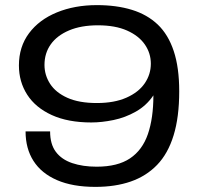

<svg xmlns="http://www.w3.org/2000/svg" viewBox="-20 -719 780 751"><path d="M353 12Q264 12 203 -14.5Q142 -41 111 -89.5Q80 -138 80 -205H176Q176 -155 198.5 -125Q221 -95 262.5 -81Q304 -67 358 -67Q440 -67 488.5 -99.5Q537 -132 558.5 -194.5Q580 -257 580 -346Q553 -306 511.5 -282.5Q470 -259 424 -249.5Q378 -240 337 -240Q246 -240 182.5 -269Q119 -298 86.5 -348.5Q54 -399 54 -463Q54 -536 93.5 -589Q133 -642 202.5 -670.5Q272 -699 359 -699Q436 -699 496 -680.5Q556 -662 597 -623Q638 -584 659.5 -519.5Q681 -455 681 -362Q681 -261 659 -189.5Q637 -118 594.5 -74Q552 -30 491.5 -9Q431 12 353 12ZM359 -316Q427 -316 474.5 -337Q522 -358 546 -393Q570 -428 570 -470Q570 -511 546.5 -545Q523 -579 477 -599.5Q431 -620 363 -620Q297 -620 250 -600Q203 -580 178.5 -545.5Q154 -511 154 -465Q154 -425 176 -391Q198 -357 243.5 -336.5Q289 -316 359 -316Z"/></svg>

Font: Archivo Expanded
Style: Regular
Weight: 400
Width: 7
Designer: Hector Gatti
Foundry: Omnibus-Type
Version: Version 2.001